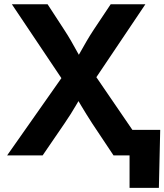

<svg xmlns="http://www.w3.org/2000/svg" viewBox="-20 -748 791 924"><path d="M14.2 0 314 -426.8V-314.5L37.1 -727.5H209L289.1 -604.5Q307.6 -576.2 322.5 -550.3Q337.4 -524.4 350.8 -499.8Q364.3 -475.1 378.9 -449.7H339.8Q354.5 -475.1 368.2 -499.8Q381.8 -524.4 397 -550.3Q412.1 -576.2 430.7 -604.5L512.7 -727.5H679.7L407.7 -322.8V-429.2L701.2 0H526.4L424.3 -153.3Q408.2 -178.2 395.3 -199Q382.3 -219.7 370.8 -239.3Q359.4 -258.8 346.2 -280.8H369.1Q356.4 -259.3 344.7 -239.5Q333 -219.7 320.1 -199Q307.1 -178.2 290 -153.3L185.1 0ZM603.5 156.2V0H561.5V-123H751L744.6 156.2Z"/></svg>

Font: Inter 24pt
Style: Bold
Weight: 700
Designer: Rasmus Andersson
Foundry: rsms
Version: Version 4.001;git-66647c0bb